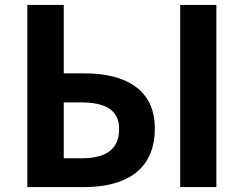

<svg xmlns="http://www.w3.org/2000/svg" viewBox="-20 -760 990 780"><path d="M91 0H321C486 0 609 -65 609 -239C609 -397 489 -462 323 -462H239V-740H91ZM239 -117V-344H309C413 -344 464 -310 464 -236C464 -152 409 -117 311 -117ZM712 0H859V-740H712Z"/></svg>

Font: Noto Sans Japanese Bold
Style: Bold
Weight: 700
Designer: Ryoko NISHIZUKA (kana & ideographs); Paul D. Hunt (Latin, Greek & Cyrillic); Wenlong ZHANG (bopomofo); Sandoll Communica
Foundry: Adobe Systems Incorporated
Version: Version 1.000;PS 1;hotconv 1.0.78;makeotf.lib2.5.61930